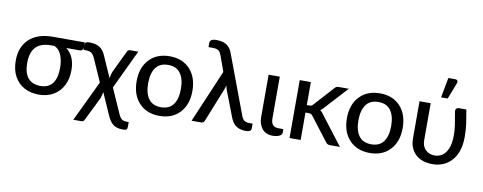

<svg xmlns="http://www.w3.org/2000/svg" viewBox="-73 -1115 4174 1659"><g transform="rotate(10 2014.0 -285.5)"><path d="M285.5 7Q212 7 156.8 -23.5Q101.5 -54 70.5 -111.2Q39.5 -168.5 39.5 -248.5Q39.5 -369 113 -437.8Q186.5 -506.5 321 -506.5H600V-460Q600 -450.5 591.2 -440.8Q582.5 -431 568 -431H451Q528 -372 528 -248.5Q528 -174 498.8 -116.2Q469.5 -58.5 415 -25.8Q360.5 7 285.5 7ZM285 -69Q357.5 -69 392.8 -116Q428 -163 428 -253Q428 -317 407.8 -365.8Q387.5 -414.5 345.5 -431H320.5Q225 -431 182.8 -383.5Q140.5 -336 140.5 -246.5Q140.5 -72 285 -69Z M1053.5 178Q1025.5 178 1000.8 170.5Q976 163 955 141.8Q934 120.5 916.5 80.5L831.5 -112Q826.5 -80 818 -56.5L716.5 149.5Q710.5 169 687.5 169H618L788.5 -187.5L699.5 -388Q686.5 -417 669.8 -429Q653 -441 618.5 -441H600.5V-481Q600.5 -490.5 602.5 -497.8Q604.5 -505 613 -509.2Q621.5 -513.5 641 -513.5Q693.5 -513.5 727.5 -493.2Q761.5 -473 782 -425.5L864 -239.5Q869 -270 877.5 -294L970.5 -488.5Q977.5 -508 999.5 -508H1069L906.5 -165.5L1003 52Q1014.5 79.5 1030.2 92.5Q1046 105.5 1075 105.5H1093V144.5Q1093 165 1085 171.5Q1077 178 1053.5 178Z M1344.5 7Q1232 7 1165.5 -63.8Q1099 -134.5 1099 -254.5Q1099 -374.5 1165.5 -445.2Q1232 -516 1344.5 -516Q1456.5 -516 1522.5 -445.2Q1588.5 -374.5 1588.5 -254.5Q1588.5 -134.5 1522.5 -63.8Q1456.5 7 1344.5 7ZM1344.5 -69Q1416.5 -69 1452 -117.5Q1487.5 -166 1487.5 -254Q1487.5 -342 1452 -391Q1416.5 -440 1344.5 -440Q1271 -440 1235.5 -391Q1200 -342 1200 -254Q1200 -166 1235.8 -117.5Q1271.5 -69 1344.5 -69Z M2101 5.5Q2074.5 5.5 2048.5 -2.2Q2022.5 -10 2001 -31.2Q1979.5 -52.5 1965 -92L1880 -312.5Q1872 -335 1870 -353Q1865 -334.5 1857 -314L1739 -19.5Q1731 0 1709 0H1626L1823 -463L1774 -599Q1763.5 -629 1747.2 -640.5Q1731 -652 1696 -652H1659.5V-688Q1659.5 -703.5 1671.8 -714Q1684 -724.5 1719.5 -724.5Q1748.5 -724.5 1774.8 -717Q1801 -709.5 1822 -690.2Q1843 -671 1856 -636.5L2049 -121Q2058.5 -92.5 2074.5 -79.8Q2090.5 -67 2119 -67H2149.5V-28Q2149.5 -7.5 2137 -1Q2124.5 5.5 2101 5.5Z M2339 6Q2277 6 2244.8 -33.8Q2212.5 -73.5 2212.5 -136V-507.5H2310.5V-141.5Q2310.5 -104.5 2326.2 -85.5Q2342 -66.5 2377 -66.5H2419.5V-36.5Q2419.5 -16 2395.5 -5Q2371.5 6 2339 6Z M2927.5 0H2840Q2815 0 2803.5 -18.5L2646.5 -223Q2639 -233.5 2631.5 -237Q2624 -240.5 2609 -240.5H2583V0H2485.5V-508H2583V-306.5H2606Q2616.5 -306.5 2623.8 -309.5Q2631 -312.5 2638 -321.5L2790 -489Q2797 -498.5 2805.5 -503.2Q2814 -508 2827 -508H2916L2736 -311.5Q2722.5 -294.5 2705 -283Q2723 -271 2736 -249.5Z M3189.5 7Q3077 7 3010.5 -63.8Q2944 -134.5 2944 -254.5Q2944 -374.5 3010.5 -445.2Q3077 -516 3189.5 -516Q3301.5 -516 3367.5 -445.2Q3433.5 -374.5 3433.5 -254.5Q3433.5 -134.5 3367.5 -63.8Q3301.5 7 3189.5 7ZM3189.5 -69Q3261.5 -69 3297 -117.5Q3332.5 -166 3332.5 -254Q3332.5 -342 3297 -391Q3261.5 -440 3189.5 -440Q3116 -440 3080.5 -391Q3045 -342 3045 -254Q3045 -166 3080.8 -117.5Q3116.5 -69 3189.5 -69Z M3741.5 8Q3645 8 3590.8 -43.5Q3536.5 -95 3536.5 -184V-508H3634.5V-184Q3634.5 -130 3665.8 -99.5Q3697 -69 3748 -69Q3779.5 -69 3809.8 -87.5Q3840 -106 3859.8 -150.2Q3879.5 -194.5 3879.5 -271.5Q3879.5 -312.5 3873.5 -353.8Q3867.5 -395 3860 -436Q3853 -473.5 3853 -478.5Q3853 -494.5 3861.8 -501.2Q3870.5 -508 3880.5 -508H3947.5Q3962 -424.5 3967.5 -384.5Q3974.5 -332 3974.5 -271.5Q3974.5 -198 3955.2 -145.2Q3936 -92.5 3903.2 -58.5Q3870.5 -24.5 3828.8 -8.2Q3787 8 3741.5 8ZM3772 -573.5H3714L3747 -749H3807.5Q3829 -749 3830 -729.5Q3830 -723 3827 -715Z"/></g></svg>

Font: Verano Sans Medium
Style: Regular
Weight: 500
Designer: Lukasz Dziedzic with Adam Twardoch and Botio Nikoltchev
Foundry: tyPoland Lukasz Dziedzic
Version: Version 3.001;December 28, 2019;FontCreator 12.0.0.2547 64-b